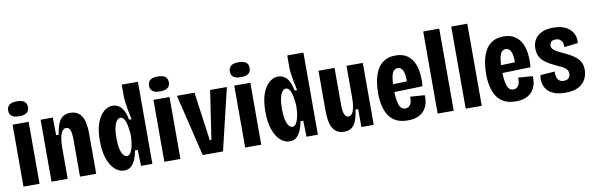

<svg xmlns="http://www.w3.org/2000/svg" viewBox="-49 -1157 4982 1612"><g transform="rotate(-10 2441.5 -350.5)"><path d="M51 0V-528H188V0ZM120 -588Q76 -588 55.5 -603.5Q35 -619 35 -651Q35 -683 56 -699Q77 -715 120 -715Q164 -715 184 -698.5Q204 -682 204 -652Q204 -620 183.5 -604Q163 -588 120 -588Z M290 0V-338V-528H394L396 -378H418Q427 -438 442.5 -474Q458 -510 483 -526Q508 -542 543 -542Q609 -542 640 -493Q671 -444 671 -347V0H533V-316Q533 -371 522.5 -397Q512 -423 489 -423Q470 -423 456.5 -405Q443 -387 435.5 -353Q428 -319 428 -269V0Z M909 14Q866 14 829.5 -18.5Q793 -51 771 -114Q749 -177 749 -267Q749 -358 771 -418.5Q793 -479 829 -509Q865 -539 904 -539Q935 -539 959 -522.5Q983 -506 998.5 -475Q1014 -444 1021 -400L1043 -399Q1033 -446 1026 -483.5Q1019 -521 1015.5 -549Q1012 -577 1012 -595V-700H1150V-266V0H1053L1049 -137H1026Q1020 -101 1006.5 -66.5Q993 -32 970 -9Q947 14 909 14ZM952 -102Q970 -102 981.5 -119.5Q993 -137 1000 -162.5Q1007 -188 1010 -214.5Q1013 -241 1013 -259V-273Q1013 -281 1011 -299Q1009 -317 1005.5 -339.5Q1002 -362 995.5 -382Q989 -402 978 -415Q967 -428 951 -428Q936 -428 922 -411.5Q908 -395 899 -359Q890 -323 890 -265Q890 -207 899 -171Q908 -135 922.5 -118.5Q937 -102 952 -102Z M1252 0V-528H1389V0ZM1321 -588Q1277 -588 1256.5 -603.5Q1236 -619 1236 -651Q1236 -683 1257 -699Q1278 -715 1321 -715Q1365 -715 1385 -698.5Q1405 -682 1405 -652Q1405 -620 1384.5 -604Q1364 -588 1321 -588Z M1579 0 1452 -527H1602L1659 -113H1673L1735 -527H1878L1752 0Z M1941 0V-528H2078V0ZM2010 -588Q1966 -588 1945.5 -603.5Q1925 -619 1925 -651Q1925 -683 1946 -699Q1967 -715 2010 -715Q2054 -715 2074 -698.5Q2094 -682 2094 -652Q2094 -620 2073.5 -604Q2053 -588 2010 -588Z M2320 14Q2277 14 2240.5 -18.5Q2204 -51 2182 -114Q2160 -177 2160 -267Q2160 -358 2182 -418.5Q2204 -479 2240 -509Q2276 -539 2315 -539Q2346 -539 2370 -522.5Q2394 -506 2409.5 -475Q2425 -444 2432 -400L2454 -399Q2444 -446 2437 -483.5Q2430 -521 2426.5 -549Q2423 -577 2423 -595V-700H2561V-266V0H2464L2460 -137H2437Q2431 -101 2417.5 -66.5Q2404 -32 2381 -9Q2358 14 2320 14ZM2363 -102Q2381 -102 2392.5 -119.5Q2404 -137 2411 -162.5Q2418 -188 2421 -214.5Q2424 -241 2424 -259V-273Q2424 -281 2422 -299Q2420 -317 2416.5 -339.5Q2413 -362 2406.5 -382Q2400 -402 2389 -415Q2378 -428 2362 -428Q2347 -428 2333 -411.5Q2319 -395 2310 -359Q2301 -323 2301 -265Q2301 -207 2310 -171Q2319 -135 2333.5 -118.5Q2348 -102 2363 -102Z M2785 14Q2721 14 2690 -34Q2659 -82 2659 -185V-528H2796V-220Q2796 -161 2807 -133.5Q2818 -106 2840 -106Q2854 -106 2865 -115.5Q2876 -125 2883 -143.5Q2890 -162 2894 -189.5Q2898 -217 2898 -254V-528H3037V-217V0H2932L2931 -153H2908Q2901 -93 2885.5 -56.5Q2870 -20 2845.5 -3Q2821 14 2785 14Z M3327 13Q3266 13 3225.5 -8.5Q3185 -30 3162 -68Q3139 -106 3129 -155Q3119 -204 3119 -258Q3119 -310 3128.5 -360.5Q3138 -411 3159.5 -452Q3181 -493 3220 -517.5Q3259 -542 3317 -542Q3373 -542 3410 -519Q3447 -496 3468 -456Q3489 -416 3495.5 -362Q3502 -308 3496 -248L3225 -240V-307L3391 -312L3373 -285Q3377 -342 3370 -374.5Q3363 -407 3349.5 -420.5Q3336 -434 3316 -434Q3294 -434 3280.5 -416Q3267 -398 3261 -361.5Q3255 -325 3255 -268Q3255 -181 3270 -135Q3285 -89 3323 -89Q3336 -89 3346.5 -94.5Q3357 -100 3365 -111Q3373 -122 3376.5 -139.5Q3380 -157 3379 -180L3502 -171Q3505 -144 3499 -112Q3493 -80 3474 -51.5Q3455 -23 3419.5 -5Q3384 13 3327 13Z M3582 0V-700H3719V0Z M3821 0V-700H3958V0Z M4248 13Q4187 13 4146.5 -8.5Q4106 -30 4083 -68Q4060 -106 4050 -155Q4040 -204 4040 -258Q4040 -310 4049.5 -360.5Q4059 -411 4080.5 -452Q4102 -493 4141 -517.5Q4180 -542 4238 -542Q4294 -542 4331 -519Q4368 -496 4389 -456Q4410 -416 4416.5 -362Q4423 -308 4417 -248L4146 -240V-307L4312 -312L4294 -285Q4298 -342 4291 -374.5Q4284 -407 4270.5 -420.5Q4257 -434 4237 -434Q4215 -434 4201.5 -416Q4188 -398 4182 -361.5Q4176 -325 4176 -268Q4176 -181 4191 -135Q4206 -89 4244 -89Q4257 -89 4267.5 -94.5Q4278 -100 4286 -111Q4294 -122 4297.5 -139.5Q4301 -157 4300 -180L4423 -171Q4426 -144 4420 -112Q4414 -80 4395 -51.5Q4376 -23 4340.5 -5Q4305 13 4248 13Z M4670 14Q4611 14 4572.5 -2Q4534 -18 4513 -45Q4492 -72 4486.5 -104Q4481 -136 4488 -168L4611 -177Q4609 -155 4613.5 -134.5Q4618 -114 4632.5 -100.5Q4647 -87 4673 -87Q4703 -87 4716 -102.5Q4729 -118 4729 -138Q4729 -160 4717 -175Q4705 -190 4684 -201Q4663 -212 4635 -224Q4609 -236 4582.5 -250Q4556 -264 4533 -284Q4510 -304 4497 -331Q4484 -358 4484 -396Q4484 -438 4503.5 -471Q4523 -504 4562.5 -523Q4602 -542 4663 -542Q4728 -542 4770 -519.5Q4812 -497 4830.5 -460Q4849 -423 4844 -379L4727 -365Q4729 -383 4723.5 -400Q4718 -417 4704 -429Q4690 -441 4664 -441Q4638 -441 4626 -428Q4614 -415 4614 -397Q4614 -381 4624 -368.5Q4634 -356 4654 -344.5Q4674 -333 4703 -320Q4736 -305 4765 -289Q4794 -273 4816 -254Q4838 -235 4850 -209Q4862 -183 4862 -147Q4862 -106 4843 -69Q4824 -32 4782.5 -9Q4741 14 4670 14Z"/></g></svg>

Font: Bricolage Grotesque Condensed
Style: Bold
Weight: 700
Width: 3
Designer: Mathieu Triay
Foundry: Atelier Triay
Version: Version 1.001;gftools[0.9.33.dev8+g029e19f]